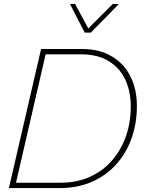

<svg xmlns="http://www.w3.org/2000/svg" viewBox="-20 -952 729 972"><path d="M409 -787 334 -932H360L427 -808L551 -932H582L440 -787ZM25 0 188 -704H394Q484 -704 546.5 -666.5Q609 -629 641 -564Q673 -499 673 -416Q673 -327 646 -251.5Q619 -176 568 -119.5Q517 -63 445 -31.5Q373 0 284 0ZM61 -27H287Q369 -27 434.5 -56.5Q500 -86 546.5 -139Q593 -192 617.5 -262Q642 -332 642 -413Q642 -488 614.5 -548Q587 -608 530.5 -642.5Q474 -677 390 -677H211Z"/></svg>

Font: Prodigy Sans ExtraLight
Style: Italic
Weight: 200
Italic angle: -13°
Designer: Wei Huang
Foundry: Wei Huang
Version: Version 1.003; ttfautohint (v1.8.3)